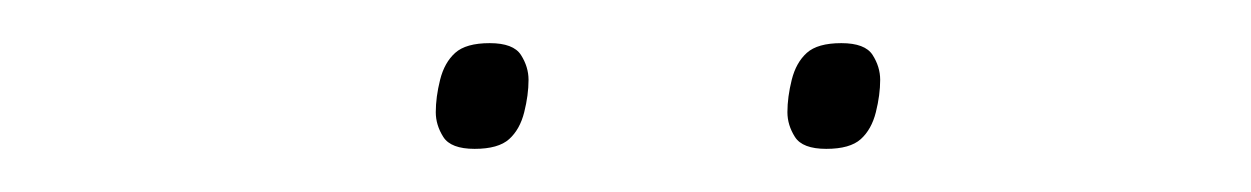

<svg xmlns="http://www.w3.org/2000/svg" viewBox="-20 -711 580 89"><path d="M200 -642Q189 -642 185.5 -647.5Q182 -653 182 -659Q182 -666 184 -674Q186 -682 191 -686.5Q196 -691 207 -691Q218 -691 221.5 -685.5Q225 -680 225 -674Q225 -667 223 -659Q221 -651 216 -646.5Q211 -642 200 -642ZM363 -642Q352 -642 348.5 -647.5Q345 -653 345 -659Q345 -666 347 -674Q349 -682 354 -686.5Q359 -691 370 -691Q381 -691 384.5 -685.5Q388 -680 388 -674Q388 -667 386 -659Q384 -651 379 -646.5Q374 -642 363 -642Z"/></svg>

Font: IBM Plex Sans Cond Thin
Style: Italic
Weight: 100
Width: 3
Italic angle: -11°
Designer: Mike Abbink, Paul van der Laan, Pieter van Rosmalen
Foundry: Bold Monday
Version: Version 1.3